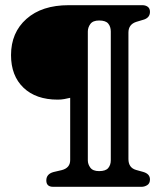

<svg xmlns="http://www.w3.org/2000/svg" viewBox="-20 -720 636 740"><path d="M525.5 0H185Q158.5 0 158.5 -24.5Q158.5 -49.5 186.5 -57L218.5 -64.5Q250.5 -73 250.5 -103V-343Q239.5 -340.5 227.8 -338.2Q216 -336 202.5 -336Q118.5 -336 70.5 -382Q22.5 -428 22.5 -507.5Q22.5 -594.5 82 -647.2Q141.5 -700 244.5 -700H529Q541 -700 549.5 -693.8Q558 -687.5 558 -674.5Q558 -653 536 -645L504.5 -635.5Q475 -625.5 475 -594.5V-107Q475 -73.5 504.5 -65L531.5 -57.5Q558 -50 558 -28.5Q558 -13 547.5 -6.5Q537 0 525.5 0ZM407 -102V-598.5Q407 -617 397.2 -629Q387.5 -641 362 -641Q338 -641 328.2 -627.5Q318.5 -614 318.5 -598.5V-102Q318.5 -87 328.2 -73.8Q338 -60.5 362 -60.5Q387.5 -60.5 397.2 -72.5Q407 -84.5 407 -102Z"/></svg>

Font: Fraunces 72pt S100
Style: Regular
Weight: 400
Version: Version 1.000; ttfautohint (v1.8.3)